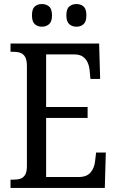

<svg xmlns="http://www.w3.org/2000/svg" viewBox="-20 -929 578 949"><path d="M358 -797Q337 -797 322.5 -809.5Q308 -822 308 -853Q308 -885 322.5 -897Q337 -909 358 -909Q379 -909 393 -897Q407 -885 407 -853Q407 -822 393 -809.5Q379 -797 358 -797ZM187 -797Q166 -797 152 -809.5Q138 -822 138 -853Q138 -885 152 -897Q166 -909 187 -909Q208 -909 222.5 -897Q237 -885 237 -853Q237 -822 222.5 -809.5Q208 -797 187 -797ZM32 0V-41H47Q67 -41 81.5 -46Q96 -51 104.5 -65.5Q113 -80 113 -108V-601Q113 -633 104 -648Q95 -663 80.5 -668Q66 -673 47 -673H32V-714H470L475 -539H427L423 -581Q421 -603 413 -620.5Q405 -638 389.5 -649Q374 -660 347 -660H208V-400H413V-346H208V-54H368Q409 -54 428 -77Q447 -100 450 -133L455 -175H503L498 0Z"/></svg>

Font: Noto Serif Condensed
Style: Regular
Weight: 400
Width: 3
Designer: Monotype Design Team
Foundry: Monotype Imaging Inc.
Version: Version 2.015